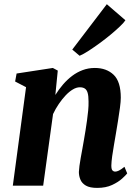

<svg xmlns="http://www.w3.org/2000/svg" viewBox="-20 -884 654 914"><path d="M243.5 -432Q260 -458.5 280 -481.8Q300 -505 323.5 -522.8Q347 -540.5 374 -550.5Q401 -560.5 431.5 -560.5Q487 -560.5 521 -528Q555 -495.5 555 -419Q555 -401.5 551 -371Q547 -340.5 541.5 -307.2Q536 -274 531.5 -246.5Q527.5 -221.5 522.5 -193.8Q517.5 -166 514 -140.2Q510.5 -114.5 510 -96Q510 -78 515.5 -72.5Q521 -67 527.5 -67Q536 -67 546.2 -72Q556.5 -77 572.5 -90L585.5 -58.5Q579.5 -50.5 561.5 -34Q543.5 -17.5 513.8 -3.5Q484 10.5 442.5 10.5Q407.5 10.5 388.8 -0.5Q370 -11.5 362.8 -29Q355.5 -46.5 355.5 -65.5Q356 -77 358.2 -94.2Q360.5 -111.5 364.2 -132.2Q368 -153 372 -175Q376 -197 379.5 -217.5Q383 -238.5 387 -262.2Q391 -286 394.2 -310.5Q397.5 -335 399.8 -358Q402 -381 401.5 -401Q401.5 -427.5 397.2 -442Q393 -456.5 383.8 -462.5Q374.5 -468.5 360 -468.5Q344 -468.5 326.8 -458.2Q309.5 -448 292.5 -430Q275.5 -412 260 -389.2Q244.5 -366.5 232.5 -341L185.5 0H41L104 -469L52 -496L59 -534L231.5 -560.5L255 -548ZM324 -648 488.5 -864 577 -787.5Q570 -776.5 551.2 -758.5Q532.5 -740.5 507.2 -719.5Q482 -698.5 454.5 -678.5Q427 -658.5 402 -642.2Q377 -626 359 -618.5Z"/></svg>

Font: Merriweather 36pt ExtraBold
Style: Italic
Weight: 800
Italic angle: -7.8°
Version: Version 2.101